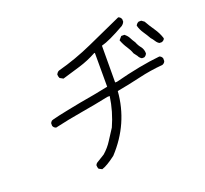

<svg xmlns="http://www.w3.org/2000/svg" viewBox="-142 -943 1284 1200"><g transform="rotate(-20 500.0 -343.0)"><path d="M341 86 320 75Q315 65 315 50Q319 41 325.5 36.5Q332 32 380 3Q416 -28 439.5 -66Q463 -104 486 -138Q527 -229 541 -328H526Q436 -309 343 -293.5Q250 -278 159 -257Q144 -262 139 -276V-293Q141 -299 148.5 -306.5Q156 -314 354 -352Q450 -368 546 -388V-613H541Q484 -582 425.5 -564.5Q367 -547 307 -529L285 -541Q279 -553 279 -566Q287 -582 298 -586Q418 -618 532 -669.5Q646 -721 759 -772Q774 -767 779 -752V-735Q773 -722 762 -714Q655 -653 603 -640L602 -396H614Q787 -441 917 -454Q931 -449 936 -435V-417Q932 -404 917 -398Q834 -391 756 -372.5Q678 -354 599 -340Q583 -129 434 31Q375 76 341 86ZM826 -481H811Q796 -490 790 -504L772 -528Q764 -552 747 -577Q730 -602 718 -634L737 -656H758Q777 -641 785 -624.5Q793 -608 806 -589Q816 -563 831 -546Q845 -527 845 -501Q839 -486 826 -481ZM963 -533H947Q934 -540 925 -554.5Q916 -569 905 -581Q891 -606 874.5 -630Q858 -654 850 -683Q856 -697 870 -703H887L905 -690Q924 -656 947 -623Q970 -590 982 -552Q980 -540 963 -533Z"/></g></svg>

Font: Yozai
Style: Regular
Weight: 400
Designer: LXGW / Y.OzVox
Foundry: LXGW / Y.OzVox
Version: Version 0.861;October 22, 2024